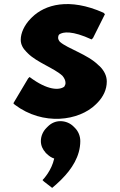

<svg xmlns="http://www.w3.org/2000/svg" viewBox="-20 -557 585 935"><path d="M124 -182 117 -175 45 -54 52 -47C190 57 365 32 447 -49L448 -50L455 -57C483 -86 500 -121 500 -160C500 -188 487 -212 468 -232C467 -233 468 -231 467 -232V-233L459 -240C407 -292 310 -320 272 -353C267 -359 263 -366 263 -373C263 -378 264 -384 268 -389C287 -403 333 -408 426 -365L433 -372L491 -488L484 -495C316 -570 198 -534 136 -473L129 -466C98 -434 81 -396 81 -363C81 -340 92 -321 109 -304L116 -297C160 -253 244 -225 284 -188C293 -177 299 -166 299 -153C299 -147 297 -141 293 -135C269 -117 212 -116 124 -182ZM274 33C250 33 229 43 213 59L206 66C190 82 179 105 179 130C179 152 188 171 202 186V187L210 194C219 203 231 211 244 215C231 274 192 315 187 320L194 327L234 358C247 347 260 336 273 323L280 316C329 267 371 204 371 130C371 105 361 82 345 66L338 59C322 43 299 33 274 33Z"/></svg>

Font: Hussar Woodtype
Style: Blk
Weight: 900
Foundry: Cannot Into Space Fonts
Version: Version 1.07